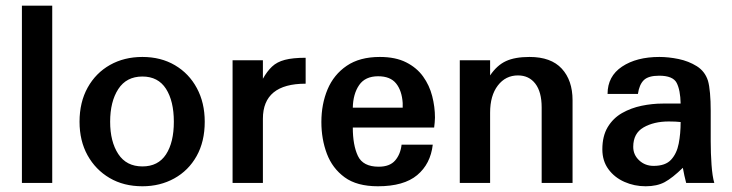

<svg xmlns="http://www.w3.org/2000/svg" viewBox="-20 -648 2593 680"><path d="M57.6 0V-627.9H165V0Z M484.4 11.7Q418 11.7 368.2 -17.6Q318.4 -46.9 290 -98.1Q261.7 -149.4 261.7 -216.8Q261.7 -286.1 290.5 -337.9Q319.3 -389.6 369.6 -418Q419.9 -446.3 484.4 -446.3Q549.8 -446.3 599.6 -417Q649.4 -387.7 677.2 -335.9Q705.1 -284.2 705.1 -216.8Q705.1 -146.5 676.3 -95.2Q647.5 -43.9 597.2 -16.1Q546.9 11.7 484.4 11.7ZM484.4 -58.6Q540 -58.6 567.9 -101.1Q595.7 -143.6 595.7 -216.8Q595.7 -290 567.9 -333.5Q540 -377 484.4 -377Q427.7 -377 398.9 -332.5Q370.1 -288.1 370.1 -216.8Q370.1 -146.5 398.9 -102.5Q427.7 -58.6 484.4 -58.6Z M803.7 0V-434.6H911.1V-369.1Q925.8 -395.5 943.4 -412.1Q960.9 -428.7 988.8 -436Q1016.6 -443.4 1062.5 -443.4V-351.6Q911.1 -351.6 911.1 -227.5V0Z M1318.4 11.7Q1244.1 11.7 1200.7 -20Q1157.2 -51.8 1137.7 -103.5Q1118.2 -155.3 1118.2 -215.8Q1118.2 -279.3 1140.1 -331.5Q1162.1 -383.8 1208 -415Q1253.9 -446.3 1325.2 -446.3Q1380.9 -446.3 1418.5 -427.2Q1456.1 -408.2 1478.5 -377Q1501 -345.7 1510.7 -307.6Q1520.5 -269.5 1520.5 -231.4Q1520.5 -222.7 1519.5 -213.9Q1518.6 -205.1 1517.6 -196.3H1229.5Q1229.5 -133.8 1247.6 -95.7Q1265.6 -57.6 1321.3 -57.6Q1360.4 -57.6 1379.4 -79.6Q1398.4 -101.6 1402.3 -135.7H1512.7Q1504.9 -67.4 1457.5 -27.8Q1410.2 11.7 1318.4 11.7ZM1229.5 -266.6H1406.2Q1406.2 -276.4 1406.2 -283.2Q1403.3 -327.1 1382.8 -352.5Q1362.3 -377.9 1319.3 -377.9Q1273.4 -377.9 1252 -346.7Q1230.5 -315.4 1229.5 -266.6Z M1608.4 0V-434.6H1715.8V-380.9Q1740.2 -417 1772 -431.6Q1803.7 -446.3 1855.5 -446.3Q1931.6 -446.3 1969.7 -404.8Q2007.8 -363.3 2007.8 -293V0H1898.4V-267.6Q1898.4 -322.3 1876 -351.6Q1853.5 -380.9 1814.5 -380.9Q1770.5 -380.9 1743.2 -345.2Q1715.8 -309.6 1715.8 -249V0Z M2266.6 11.7Q2226.6 11.7 2191.4 -3.9Q2156.2 -19.5 2134.8 -48.8Q2113.3 -78.1 2113.3 -119.1Q2113.3 -166 2132.3 -197.8Q2151.4 -229.5 2183.1 -247.6Q2214.8 -265.6 2252.4 -273.4Q2290 -281.2 2327.1 -281.2H2390.6Q2389.6 -329.1 2376.5 -354.5Q2363.3 -379.9 2314.5 -379.9Q2276.4 -379.9 2260.3 -364.3Q2244.1 -348.6 2239.3 -315.4H2131.8Q2131.8 -377.9 2183.1 -412.1Q2234.4 -446.3 2315.4 -446.3Q2347.7 -446.3 2383.3 -439Q2418.9 -431.6 2447.8 -413.6Q2476.6 -395.5 2487.3 -362.3Q2492.2 -345.7 2494.6 -317.9Q2497.1 -290 2497.1 -255.9V-147.5Q2497.1 -105.5 2500 -64.5Q2502.9 -23.4 2509.8 0H2410.2Q2407.2 -10.7 2403.8 -26.4Q2400.4 -42 2398.4 -53.7Q2361.3 -17.6 2334 -2.9Q2306.6 11.7 2266.6 11.7ZM2294.9 -60.5Q2336.9 -60.5 2356.9 -82.5Q2377 -104.5 2383.8 -139.6Q2390.6 -174.8 2390.6 -215.8Q2374 -217.8 2348.6 -217.8Q2295.9 -217.8 2259.3 -196.8Q2222.7 -175.8 2222.7 -127.9Q2222.7 -99.6 2243.7 -80.1Q2264.6 -60.5 2294.9 -60.5Z"/></svg>

Font: Padauk
Style: Bold
Weight: 700
Designer: Debbi Hosken, Becca Hirsbrunner Spalinger
Foundry: SIL International
Version: Version 5.003